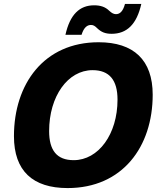

<svg xmlns="http://www.w3.org/2000/svg" viewBox="-20 -941 812 977"><path d="M548 -769C626 -769 676 -818 699 -921H616C605 -880 588 -869 570 -869C559 -869 549 -874 536 -886C516 -906 491 -914 459 -914C385 -914 336 -867 313 -764H395C407 -803 425 -814 443 -814C455 -814 463 -809 475 -797C495 -778 515 -769 548 -769ZM324 16C603 16 757 -194 757 -459C757 -636 660 -726 482 -726C203 -726 51 -513 51 -248C51 -71 147 16 324 16ZM355 -126C269 -126 230 -176 230 -274C230 -451 325 -584 451 -584C537 -584 578 -533 578 -434C578 -258 481 -126 355 -126Z"/></svg>

Font: Geist ExtraBold
Style: Italic
Weight: 800
Italic angle: -12°
Designer: Basement.studio, Andrés Briganti, Mateo Zaragoza
Foundry: Basement.studio, Vercel, Andrés Briganti, Guido Ferreyra, Mateo Zaragoza
Version: Version 1.500